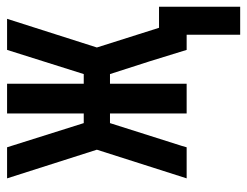

<svg xmlns="http://www.w3.org/2000/svg" viewBox="-100 -460 715 556"><g transform="rotate(-90 258.0 -182.5)"><path d="M435 155V0H391L358 -107L321 -222H293V0H207V-222H179L113 -14L109 0H19L102 -260L19 -520H109L179 -298H207V-520H293V-298H321L391 -520H481L398 -260L455 -80H516V155Z"/></g></svg>

Font: Iosevka SS10 Medium
Style: Regular
Weight: 500
Monospace: yes
Designer: Belleve Invis
Foundry: Belleve Invis
Version: Version 28.0.6; ttfautohint (v1.8.4)